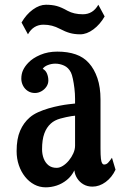

<svg xmlns="http://www.w3.org/2000/svg" viewBox="-20 -780 540 818"><path d="M71.8 -684.1Q91.8 -718.8 120.1 -739.3Q148.4 -759.8 175.8 -759.8Q201.7 -759.8 221.7 -754.4Q241.7 -749 268.1 -733.9Q295.4 -719.2 333 -719.2Q376 -719.2 398.9 -759.8L425.8 -710Q406.2 -675.8 377.9 -654.8Q349.6 -633.8 321.8 -633.8Q297.4 -633.8 277.6 -639.4Q257.8 -645 234.9 -657.2Q218.3 -666 201.4 -670.4Q184.6 -674.8 165 -674.8Q144 -674.8 127.2 -664.6Q110.4 -654.3 99.1 -633.8ZM224.1 -560.1Q269 -560.1 302.7 -548.3Q336.4 -536.6 358.9 -511.2Q381.8 -485.8 395 -447Q408.2 -408.2 408.2 -356V-147Q408.2 -119.1 409.9 -104.5Q411.6 -89.8 415 -84.5Q418.5 -79.1 423.8 -79.1Q433.1 -79.1 440.2 -86.4Q447.3 -93.8 457 -107.9L472.2 -57.1Q457 -24.4 430.2 -4.6Q403.3 15.1 374 15.1Q352.5 15.1 335.9 5.6Q319.3 -3.9 309.1 -19.8Q298.8 -35.6 296.9 -54.2Q284.7 -29.3 264.6 -13.2Q244.6 2.9 221.4 10.5Q198.2 18.1 174.8 18.1Q148.4 18.1 126 6.1Q103.5 -5.9 86.7 -27.1Q69.8 -48.3 60.3 -76.2Q50.8 -104 50.8 -136.2Q50.8 -188.5 65.7 -222.9Q80.6 -257.3 106.9 -279.8Q121.6 -292.5 142.6 -302Q163.6 -311.5 187.3 -318.4Q210.9 -325.2 233.4 -329.6Q255.9 -334 272.9 -335.9L299.8 -338.9V-358.9Q299.8 -380.9 297.1 -403.3Q294.4 -425.8 290.5 -444.1Q286.6 -462.4 282.2 -471.2Q271.5 -492.2 253.2 -500.5Q234.9 -508.8 215.8 -508.8Q199.2 -508.8 183.6 -502.7Q168 -496.6 162.1 -486.8Q174.3 -480.5 180.2 -466.6Q186 -452.6 186 -437Q186 -422.9 177.7 -410.6Q169.4 -398.4 156.2 -391.1Q143.1 -383.8 128.9 -383.8Q111.8 -383.8 98.6 -392.3Q85.4 -400.9 78.1 -415Q70.8 -429.2 70.8 -444.8Q70.8 -465.3 78.4 -481.4Q85.9 -497.6 101.1 -513.2Q119.6 -532.7 151.9 -546.4Q184.1 -560.1 224.1 -560.1ZM284.2 -285.2Q262.2 -281.7 237.3 -274.9Q212.4 -268.1 196.8 -253.9Q178.2 -237.3 168.7 -210.9Q159.2 -184.6 159.2 -144Q159.2 -123 166 -105Q172.9 -86.9 186.5 -75.9Q200.2 -64.9 221.2 -64.9Q234.4 -64.9 248 -73.5Q261.7 -82 273.4 -96.2Q285.2 -110.4 292.5 -127Q299.8 -143.6 299.8 -159.2V-287.1Z"/></svg>

Font: BIZ UDMincho
Style: Bold
Weight: 700
Monospace: yes
Designer: TypeBank Co., Ltd.
Foundry: Morisawa Inc.
Version: Version 1.06